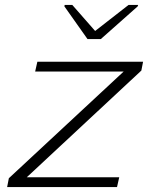

<svg xmlns="http://www.w3.org/2000/svg" viewBox="-20 -761 618 781"><path d="M9 0 16 -36 483 -470H123L132 -510H562L555 -474L89 -40H465L456 0ZM336 -602 242 -735 243 -741H274L367 -635L503 -741H542L540 -735L390 -602Z"/></svg>

Font: Saira Expanded ExtraLight
Style: Italic
Weight: 250
Width: 7
Italic angle: -12°
Designer: Hector Gatti with collaboration of the Omnibus-Type team
Foundry: Omnibus-Type
Version: Version 1.101